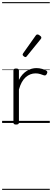

<svg xmlns="http://www.w3.org/2000/svg" viewBox="-20 -1163 491 1816"><path d="M132 15Q119 15 113 10.5Q107 6 107 -4V-496Q107 -506 113 -510.5Q119 -515 132 -515Q146 -515 152.5 -510.5Q159 -506 159 -496V-407Q174 -438 193.5 -459Q213 -480 235 -493.5Q257 -507 280 -513Q303 -519 324 -519Q352 -519 378 -511.5Q404 -504 418 -495Q426 -490 427.5 -483Q429 -476 422 -463Q417 -453 410 -450.5Q403 -448 394 -451Q381 -456 360.5 -462.5Q340 -469 316 -469Q291 -469 267.5 -460Q244 -451 223 -432.5Q202 -414 186 -385Q170 -356 159 -316V-4Q159 6 152.5 10.5Q146 15 132 15ZM221 -623Q214 -623 204 -631Q194 -639 194 -647Q194 -649 195.5 -651.5Q197 -654 199 -659L318 -827Q322 -833 325.5 -835Q329 -837 335 -837Q341 -837 349.5 -832Q358 -827 364.5 -820.5Q371 -814 371 -807Q371 -803 369.5 -800Q368 -797 365 -793L234 -632Q228 -623 221 -623ZM0 623H451V633H0ZM0 -20H451V0H0ZM0 -505H451V-500H0ZM0 -1143H451V-1133H0Z"/></svg>

Font: Playwrite CL Guides
Style: Regular
Weight: 400
Designer: Veronika Burian, José Scaglione
Foundry: TypeTogether
Version: Version 1.003